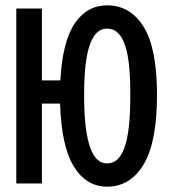

<svg xmlns="http://www.w3.org/2000/svg" viewBox="-20 -687 640 719"><path d="M381 12Q303 12 256.5 -63.5Q210 -139 205 -299H137V0H41V-655H137V-386H206Q214 -532 260 -599.5Q306 -667 381 -667Q468 -667 518 -586.5Q568 -506 568 -331Q568 -155 518 -71.5Q468 12 381 12ZM381 -75Q402 -75 418 -88.5Q434 -102 445.5 -132.5Q457 -163 462.5 -212Q468 -261 468 -331Q468 -401 462.5 -448.5Q457 -496 445.5 -525Q434 -554 418 -567Q402 -580 381 -580Q361 -580 345.5 -567Q330 -554 318.5 -525Q307 -496 301 -448.5Q295 -401 295 -331Q295 -261 301 -212Q307 -163 318.5 -132.5Q330 -102 345.5 -88.5Q361 -75 381 -75Z"/></svg>

Font: Source Code Pro Medium
Style: Regular
Weight: 500
Monospace: yes
Designer: Paul D. Hunt, Teo Tuominen
Foundry: Adobe Systems Incorporated
Version: Version 2.030;PS 1.000;hotconv 16.6.51;makeotf.lib2.5.65220